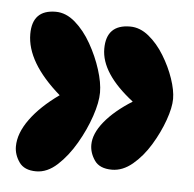

<svg xmlns="http://www.w3.org/2000/svg" viewBox="-38 -575 470 466"><g transform="rotate(5 197.0 -342.0)"><path d="M80 -537Q105 -537 127.5 -517.5Q150 -498 167 -468Q184 -438 194 -406.5Q204 -375 204 -351Q204 -327 192.5 -293Q181 -259 161.5 -225.5Q142 -192 117.5 -169.5Q93 -147 66 -147Q37 -147 24.5 -165Q12 -183 12 -203Q12 -235 37 -269.5Q62 -304 107 -336Q23 -409 23 -478Q23 -537 80 -537ZM263 -517Q287 -517 308.5 -499.5Q330 -482 346.5 -455Q363 -428 372.5 -400Q382 -372 382 -351Q382 -330 371 -299Q360 -268 341.5 -237.5Q323 -207 299 -187Q275 -167 249 -167Q219 -167 206.5 -185Q194 -203 194 -223Q194 -250 218 -279.5Q242 -309 285 -336Q205 -398 205 -458Q205 -517 263 -517Z"/></g></svg>

Font: DynaPuff Condensed Medium
Style: Regular
Weight: 500
Width: 3
Designer: Toshi Omagari, Jennifer Daniel
Foundry: Google Fonts
Version: Version 2.000; ttfautohint (v1.8.4.7-5d5b)